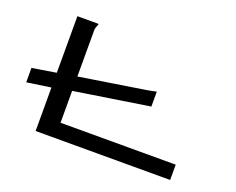

<svg xmlns="http://www.w3.org/2000/svg" viewBox="-102 -801 1204 979"><g transform="rotate(20 500.0 -311.5)"><path d="M166 0V-236L36 -217V-295L166 -316V-623H277Q281 -623 281 -621Q281 -617 277 -609.5Q273 -602 271 -589V-334L628 -390Q645 -393 658 -395.5Q671 -398 678 -400V-319L271 -256V-83H896V0Z"/></g></svg>

Font: Inconsolata UltraExpanded Medium
Style: Regular
Weight: 500
Width: 9
Monospace: yes
Designer: Raph Levien, Cyreal, Brenton Simpson
Foundry: Raph Levien, Cyreal, Google
Version: Version 3.001; ttfautohint (v1.8.2.53-6de2)